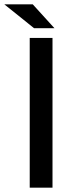

<svg xmlns="http://www.w3.org/2000/svg" viewBox="-62 -865 337 885"><path d="M75 0V-690H180V0ZM95 -735 -42 -845H89L189 -735Z"/></svg>

Font: Radio Canada Big
Style: Regular
Weight: 400
Designer: Étienne Aubert Bonn
Foundry: Coppers and Brasses
Version: Version 1.001